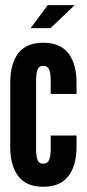

<svg xmlns="http://www.w3.org/2000/svg" viewBox="-20 -722 339 750"><path d="M149 7.5Q82.5 7.5 51.2 -34Q20 -75.5 20 -149.5V-398Q20 -472.5 51.2 -513.8Q82.5 -555 149 -555Q215.5 -555 247.2 -513.5Q279 -472 279 -398V-355H178V-411Q178 -434 172 -449.5Q166 -465 149 -465Q132 -465 126.5 -449.2Q121 -433.5 121 -411V-136.5Q121 -114 126.5 -98.2Q132 -82.5 149 -82.5Q166 -82.5 172 -98Q178 -113.5 178 -136.5V-192.5H279V-149.5Q279 -75.5 247.2 -34Q215.5 7.5 149 7.5ZM99.5 -612 166.5 -702H271.5L177.5 -612Z"/></svg>

Font: League Gothic
Style: Regular
Weight: 400
Designer: The League of Moveable Type
Version: Version 2.001